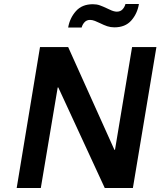

<svg xmlns="http://www.w3.org/2000/svg" viewBox="-20 -934 798 955"><path d="M179 -700H319L549 -189H552L637 -700H758L641 1H501L270 -499H267L183 1H63ZM442 -913Q461 -913 476.5 -907.5Q492 -902 513 -892Q516 -891 526 -886Q536 -881 545 -878.5Q554 -876 561 -876Q579 -876 589.5 -887.5Q600 -899 604 -914H671Q663 -866 633 -832Q603 -798 549 -798Q530 -798 513.5 -803.5Q497 -809 477 -819Q465 -825 452 -830Q439 -835 428 -835Q411 -835 400.5 -823.5Q390 -812 386 -797H319Q327 -844 357.5 -878.5Q388 -913 442 -913Z"/></svg>

Font: Be Vietnam SemiBold
Style: Italic
Weight: 600
Italic angle: -9.556°
Designer: Gabriel Lam
Foundry: TypeRant
Version: Version 3.000